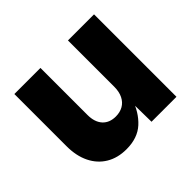

<svg xmlns="http://www.w3.org/2000/svg" viewBox="-129 -705 882 882"><g transform="rotate(-45 312.0 -264.0)"><path d="M238.3 8.3Q181.6 8.3 139.9 -16.8Q98.1 -42 75.7 -87.9Q53.2 -133.8 53.2 -196.3V-535.6H222.7V-230Q222.7 -184.1 245.8 -158.4Q269 -132.8 310.1 -132.8Q337.4 -132.8 357.9 -144.5Q378.4 -156.2 389.9 -179.2Q401.4 -202.1 401.4 -234.9V-535.6H570.8V0H408.7L406.7 -137.7H419.9Q398.4 -71.8 354.7 -31.7Q311 8.3 238.3 8.3Z"/></g></svg>

Font: Inter 20pt ExtraBold
Style: Regular
Weight: 800
Version: Version 4.001;git-66647c0bb